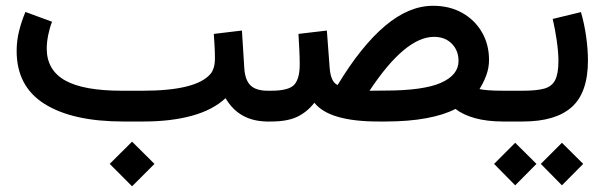

<svg xmlns="http://www.w3.org/2000/svg" viewBox="-20 -424 2110 670"><path d="M362.8 147.9 440.9 70.3 519 147.9 440.9 226.1ZM481 0H410.2Q233.9 0 136 -61Q38.1 -122.1 38.1 -246.1Q38.1 -282.7 46.9 -317.1Q55.7 -351.6 68.8 -382.3L161.6 -348.1Q153.3 -327.1 148.2 -301.8Q143.1 -276.4 143.1 -253.4Q143.6 -179.2 207.3 -143.3Q271 -107.4 405.3 -107.4H478.5Q666 -107.4 715.3 -167Q721.7 -174.8 725.8 -187.7Q730 -200.7 730 -220.7Q730 -242.2 728.8 -263.7Q727.5 -285.2 726.1 -305.7L824.2 -317.4L832.5 -186Q835 -145 854 -126.2Q873 -107.4 914.6 -107.4H926.8V0H914.6Q814.5 0 767.1 -81.5Q722.7 -40 649.4 -20Q576.2 0 481 0Z M1158.2 -127.4Q1240.7 -263.7 1323.7 -333.7Q1406.7 -403.8 1491.2 -403.8Q1548.8 -403.8 1592.8 -379.2Q1636.7 -354.5 1661.6 -311.8Q1686.5 -269 1686.5 -214.8Q1686.5 -187 1676.8 -160.9Q1667 -134.8 1653.3 -113.3Q1662.1 -110.8 1683.1 -109.1Q1704.1 -107.4 1736.8 -107.4H1751.5V0H1736.8Q1679.7 0 1638.2 -11.5Q1596.7 -22.9 1569.3 -43.9Q1529.3 -22.9 1467.5 -11.5Q1405.8 0 1325.2 0H1300.3Q1128.9 0 1077.1 -65.4Q1050.8 -32.2 1016.4 -16.1Q981.9 0 926.8 0H907.2V-107.4H926.3Q988.3 -107.4 1007.1 -128.7Q1025.9 -149.9 1025.9 -198.7Q1025.9 -223.6 1024.4 -252.2Q1022.9 -280.8 1021.5 -305.7L1120.6 -317.4L1130.4 -187Q1134.3 -137.2 1158.2 -127.4ZM1323.2 -107.9Q1457 -107.9 1518.6 -135Q1580.1 -162.1 1580.1 -211.4Q1580.1 -247.6 1556.6 -271.5Q1533.2 -295.4 1494.6 -295.4Q1394 -295.4 1269.5 -107.4Z M2007.3 -381.8Q2019 -341.8 2025.4 -296.6Q2031.7 -251.5 2031.7 -212.9Q2031.7 -101.1 1975.3 -50.5Q1918.9 0 1804.7 0H1731.9V-107.4H1804.7Q1852.1 -107.4 1878.9 -114.7Q1905.8 -122.1 1917.2 -144.5Q1928.7 -167 1928.7 -211.4Q1928.7 -241.2 1922.9 -282Q1917 -322.8 1908.7 -357.9ZM1867.2 147.9 1940.9 74.2 2015.1 147.9 1940.9 222.7ZM1704.1 147.9 1777.8 74.2 1852.1 147.9 1777.8 222.7Z"/></svg>

Font: Vazir Medium FD-WOL-UI
Style: Medium-FD-WOL-UI
Weight: 500
Designer: Saber Rastikerdar
Foundry: Saber Rastikerdar
Version: Version 30.0.0